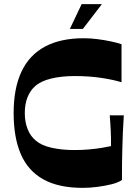

<svg xmlns="http://www.w3.org/2000/svg" viewBox="-20 -897 664 929"><path d="M380 12Q264 12 190 -29Q116 -70 81 -150.5Q46 -231 46 -350Q46 -470 84 -550.5Q122 -631 197.5 -671.5Q273 -712 385 -712Q418 -712 452.5 -707.5Q487 -703 517.5 -696.5Q548 -690 568 -683V-499Q530 -511 471 -520Q412 -529 340 -529Q278 -529 228 -517Q178 -505 150 -480Q126 -459 113 -426Q100 -393 100 -350Q100 -307 113.5 -272.5Q127 -238 154 -216Q181 -193 230 -182Q279 -171 340 -171Q378 -171 411 -174Q444 -177 471.5 -181.5Q499 -186 517 -190Q517 -209 517 -226Q517 -243 516 -260.5Q515 -278 514 -297Q513 -316 511 -339H579Q576 -294 574.5 -256Q573 -218 572 -182Q571 -146 570.5 -108.5Q570 -71 570 -26Q551 -13 518 -5Q485 3 449 7.5Q413 12 380 12ZM318 -757 375 -877H473L381 -757Z"/></svg>

Font: Ojuju ExtraLight
Style: Bold
Weight: 700
Version: Version 1.000